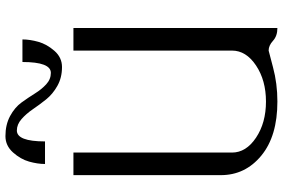

<svg xmlns="http://www.w3.org/2000/svg" viewBox="-187 -853 1040 706"><g transform="rotate(-90 333.0 -500.0)"><path d="M541 -937.5Q541 -910.2 532.2 -878.9Q523.4 -847.7 499 -819.8Q474.6 -792 439.5 -792Q400.4 -792 370.1 -809.1Q339.8 -826.2 320.3 -850.6Q300.8 -875 284.2 -899.4Q267.6 -923.8 248 -940.9Q228.5 -958 206.1 -958Q166 -958 166 -854.5H83Q83 -881.8 91.8 -913.1Q100.6 -944.3 125.5 -972.2Q150.4 -1000 185.5 -1000Q227.5 -1000 259.3 -982.9Q291 -965.8 309.1 -940.9Q327.1 -916 342.3 -891.6Q357.4 -867.2 376 -850.1Q394.5 -833 418 -833Q458 -833 458 -937.5ZM583 0Q553.7 0 536.1 -16.1Q518.6 -32.2 500 -32.2Q498 -32.2 438.5 -16.1Q378.9 0 312.5 0Q185.5 0 113.8 -59.1Q42 -118.2 42 -208V-750H125V-167Q125 -115.2 179.7 -78.6Q234.4 -42 312.5 -42Q390.6 -42 445.3 -78.6Q500 -115.2 500 -167V-750H583Z"/></g></svg>

Font: okolaks
Style: Regular
Weight: 500
Version: Version 000.6.0